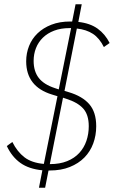

<svg xmlns="http://www.w3.org/2000/svg" viewBox="-20 -800 535 902"><path d="M179 0Q116 -6 76 -34.5Q36 -63 12 -114L38 -133Q61 -87 95 -61Q129 -35 186 -30L250 -348L224 -356Q103 -393 103 -512Q103 -550 116.5 -584Q130 -618 156.5 -643.5Q183 -669 221.5 -684Q260 -699 310 -699H319L335 -780H364L348 -697Q403 -691 438.5 -665.5Q474 -640 495 -598L468 -579Q447 -621 416.5 -641Q386 -661 341 -666L283 -373L303 -367Q367 -348 399.5 -310.5Q432 -273 432 -207Q432 -164 418 -126Q404 -88 376.5 -60Q349 -32 308 -15.5Q267 1 213 1H208L192 82H163ZM397 -207Q397 -261 371 -290Q345 -319 291 -336L276 -341L214 -29Q261 -29 295.5 -43Q330 -57 352.5 -81.5Q375 -106 386 -138.5Q397 -171 397 -207ZM138 -514Q138 -465 162 -434Q186 -403 238 -386L256 -380L314 -668H307Q266 -668 234.5 -656Q203 -644 181.5 -623Q160 -602 149 -574Q138 -546 138 -514Z"/></svg>

Font: IBM Plex Sans Cond ExtLt
Style: Italic
Weight: 200
Width: 3
Italic angle: -11°
Designer: Mike Abbink, Paul van der Laan, Pieter van Rosmalen
Foundry: Bold Monday
Version: Version 1.3